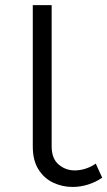

<svg xmlns="http://www.w3.org/2000/svg" viewBox="-20 -720 417 746"><path d="M262.2 6.4Q222.4 6.4 186.9 -10.2Q151.4 -26.8 129.4 -61.8Q107.4 -96.9 107.4 -150.1V-700H180.7V-151.4Q180.7 -104 207.6 -81Q234.5 -57.9 270.3 -57.9Q290.9 -57.9 312 -64.5Q333.2 -71.1 352.1 -84.3L377.1 -29.6Q351.7 -12.2 321.9 -2.9Q292 6.4 262.2 6.4Z"/></svg>

Font: Montserrat Alternates Thin
Style: Regular
Weight: 100
Designer: Julieta Ulanovsky
Foundry: Julieta Ulanovsky
Version: Version 9.000